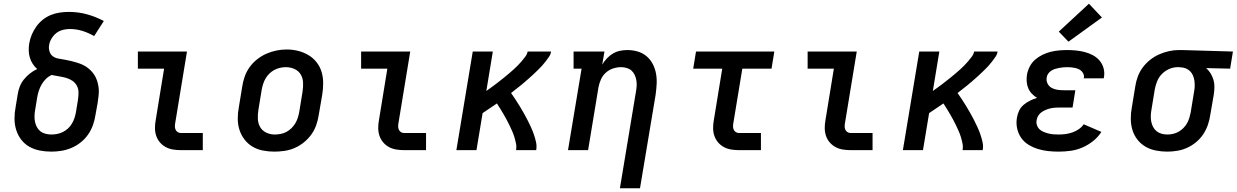

<svg xmlns="http://www.w3.org/2000/svg" viewBox="-20 -807 6647 1032"><path d="M256 8Q224 8 193.5 2Q163 -4 137.5 -18.5Q112 -33 94 -56.5Q76 -80 67 -109Q58 -138 58 -169.5Q58 -201 64 -232L75 -299Q78 -320 86 -341Q94 -362 108.5 -380Q123 -398 141.5 -412.5Q160 -427 180 -436Q166 -448 156 -463.5Q146 -479 140.5 -497Q135 -515 134.5 -534.5Q134 -554 137 -573Q141 -597 150.5 -620Q160 -643 175 -664Q190 -685 210 -701Q230 -717 253.5 -726.5Q277 -736 301.5 -739.5Q326 -743 350 -743Q401 -743 448 -730Q495 -717 538 -694L486 -613Q457 -630 424 -640.5Q391 -651 356 -651Q343 -651 330.5 -649Q318 -647 306 -642.5Q294 -638 283.5 -630Q273 -622 265 -611.5Q257 -601 251.5 -589.5Q246 -578 244 -565Q241 -548 246 -531Q251 -514 264 -504.5Q277 -495 294.5 -492Q312 -489 329 -486Q346 -483 362.5 -479Q379 -475 395 -470Q411 -465 426 -458Q441 -451 454 -440.5Q467 -430 477.5 -417.5Q488 -405 495 -390Q502 -375 506 -358.5Q510 -342 511 -325Q512 -308 509.5 -290Q507 -272 505 -255L493 -188Q489 -161 479.5 -134.5Q470 -108 453.5 -84Q437 -60 413.5 -41.5Q390 -23 364 -12Q338 -1 310.5 3.5Q283 8 256 8ZM256 -84Q271 -84 287 -87Q303 -90 318 -97.5Q333 -105 345.5 -116.5Q358 -128 366.5 -142.5Q375 -157 380 -172Q385 -187 388 -203L399 -270Q402 -290 402 -310Q402 -330 393 -346.5Q384 -363 368 -373.5Q352 -384 333.5 -389Q315 -394 295.5 -397Q276 -400 257 -404Q240 -396 226.5 -382.5Q213 -369 203.5 -352.5Q194 -336 188.5 -318.5Q183 -301 180 -284L169 -217Q166 -201 165.5 -184.5Q165 -168 168 -153Q171 -138 178 -124.5Q185 -111 197 -101.5Q209 -92 224.5 -88Q240 -84 256 -84Z M952 0Q930 0 909 -3.5Q888 -7 870 -17Q852 -27 839 -42.5Q826 -58 819.5 -77.5Q813 -97 813 -119Q813 -141 817 -162L862 -438H721V-530H985L922 -147Q920 -138 920 -128.5Q920 -119 923.5 -110.5Q927 -102 935 -97Q943 -92 952 -92H1070V0Z M1454 8Q1423 8 1392.5 2Q1362 -4 1337 -19Q1312 -34 1294 -57.5Q1276 -81 1267 -109.5Q1258 -138 1258 -169.5Q1258 -201 1264 -232L1282 -342Q1286 -369 1295.5 -396Q1305 -423 1322 -446.5Q1339 -470 1362.5 -488.5Q1386 -507 1412.5 -518.5Q1439 -530 1466 -535.5Q1493 -541 1521 -541Q1553 -541 1582.5 -533.5Q1612 -526 1637.5 -511Q1663 -496 1681.5 -472.5Q1700 -449 1708.5 -420.5Q1717 -392 1717 -360.5Q1717 -329 1712 -298L1693 -188Q1689 -161 1679.5 -134Q1670 -107 1653 -83.5Q1636 -60 1613 -41.5Q1590 -23 1563.5 -11.5Q1537 0 1509 4Q1481 8 1454 8ZM1456 -84Q1472 -84 1488 -87Q1504 -90 1518.5 -97.5Q1533 -105 1545.5 -117Q1558 -129 1566.5 -143Q1575 -157 1580 -172Q1585 -187 1588 -203L1606 -313Q1610 -338 1609 -362.5Q1608 -387 1596.5 -406.5Q1585 -426 1563 -436Q1541 -446 1517 -446Q1501 -446 1485.5 -442.5Q1470 -439 1455.5 -431.5Q1441 -424 1429 -412.5Q1417 -401 1408.5 -387Q1400 -373 1395 -357.5Q1390 -342 1387 -327L1369 -217Q1365 -193 1366 -168.5Q1367 -144 1378 -124.5Q1389 -105 1410.5 -94.5Q1432 -84 1456 -84Q1456 -84 1456 -84Q1456 -84 1456 -84Z M2152 0Q2130 0 2109 -3.5Q2088 -7 2070 -17Q2052 -27 2039 -42.5Q2026 -58 2019.5 -77.5Q2013 -97 2013 -119Q2013 -141 2017 -162L2062 -438H1921V-530H2185L2122 -147Q2120 -138 2120 -128.5Q2120 -119 2123.5 -110.5Q2127 -102 2135 -97Q2143 -92 2152 -92H2270V0Z M2433 0 2521 -530H2629L2594 -318Q2606 -327 2619 -336Q2632 -345 2644 -354.5Q2656 -364 2668.5 -373.5Q2681 -383 2693 -393Q2705 -403 2717 -413Q2729 -423 2740.5 -433.5Q2752 -444 2763 -455Q2774 -466 2784 -478Q2794 -490 2803.5 -502.5Q2813 -515 2816 -530H2942Q2940 -515 2931 -502Q2922 -489 2912.5 -476.5Q2903 -464 2892.5 -452.5Q2882 -441 2870.5 -430Q2859 -419 2847.5 -408Q2836 -397 2824.5 -387Q2813 -377 2801 -366.5Q2789 -356 2776.5 -346Q2764 -336 2751.5 -326.5Q2739 -317 2727 -307Q2739 -290 2750.5 -272.5Q2762 -255 2773 -237Q2784 -219 2794.5 -200.5Q2805 -182 2814.5 -163.5Q2824 -145 2833 -125.5Q2842 -106 2849 -86Q2856 -66 2861 -44Q2866 -22 2862 0H2754Q2757 -18 2753.5 -35.5Q2750 -53 2745 -69.5Q2740 -86 2733 -102Q2726 -118 2718.5 -133.5Q2711 -149 2703 -164Q2695 -179 2686.5 -193.5Q2678 -208 2669 -222.5Q2660 -237 2651 -251Q2632 -238 2612.5 -225Q2593 -212 2574 -199L2541 0Z M3312 205 3398 -313Q3401 -329 3402 -344.5Q3403 -360 3400.5 -375Q3398 -390 3391.5 -404Q3385 -418 3374.5 -427.5Q3364 -437 3349 -441.5Q3334 -446 3318 -446Q3297 -446 3275.5 -439Q3254 -432 3237 -417Q3220 -402 3210.5 -381Q3201 -360 3197 -339L3141 0H3033L3106 -438H3063V-530H3229L3217 -460Q3228 -478 3242.5 -493.5Q3257 -509 3275 -519.5Q3293 -530 3313 -534Q3333 -538 3352 -538Q3381 -538 3408 -530Q3435 -522 3455.5 -504.5Q3476 -487 3488.5 -463Q3501 -439 3506 -412Q3511 -385 3509.5 -356Q3508 -327 3504 -298L3420 205Z M3952 0Q3930 0 3909 -3.5Q3888 -7 3870 -17Q3852 -27 3839 -42.5Q3826 -58 3819.5 -77.5Q3813 -97 3813 -119Q3813 -141 3817 -162L3862 -438H3706L3721 -530H4142L4127 -438H3970L3922 -147Q3920 -138 3920 -128.5Q3920 -119 3923.5 -110.5Q3927 -102 3935 -97Q3943 -92 3952 -92H4070V0Z M4552 0Q4530 0 4509 -3.5Q4488 -7 4470 -17Q4452 -27 4439 -42.5Q4426 -58 4419.5 -77.5Q4413 -97 4413 -119Q4413 -141 4417 -162L4462 -438H4321V-530H4585L4522 -147Q4520 -138 4520 -128.5Q4520 -119 4523.5 -110.5Q4527 -102 4535 -97Q4543 -92 4552 -92H4670V0Z M4833 0 4921 -530H5029L4994 -318Q5006 -327 5019 -336Q5032 -345 5044 -354.5Q5056 -364 5068.5 -373.5Q5081 -383 5093 -393Q5105 -403 5117 -413Q5129 -423 5140.5 -433.5Q5152 -444 5163 -455Q5174 -466 5184 -478Q5194 -490 5203.5 -502.5Q5213 -515 5216 -530H5342Q5340 -515 5331 -502Q5322 -489 5312.5 -476.5Q5303 -464 5292.5 -452.5Q5282 -441 5270.5 -430Q5259 -419 5247.5 -408Q5236 -397 5224.5 -387Q5213 -377 5201 -366.5Q5189 -356 5176.5 -346Q5164 -336 5151.5 -326.5Q5139 -317 5127 -307Q5139 -290 5150.5 -272.5Q5162 -255 5173 -237Q5184 -219 5194.5 -200.5Q5205 -182 5214.5 -163.5Q5224 -145 5233 -125.5Q5242 -106 5249 -86Q5256 -66 5261 -44Q5266 -22 5262 0H5154Q5157 -18 5153.5 -35.5Q5150 -53 5145 -69.5Q5140 -86 5133 -102Q5126 -118 5118.5 -133.5Q5111 -149 5103 -164Q5095 -179 5086.5 -193.5Q5078 -208 5069 -222.5Q5060 -237 5051 -251Q5032 -238 5012.5 -225Q4993 -212 4974 -199L4941 0Z M5671 8Q5642 8 5613.5 5Q5585 2 5558 -6.5Q5531 -15 5507.5 -29.5Q5484 -44 5468.5 -66.5Q5453 -89 5447 -117Q5441 -145 5446 -174Q5449 -193 5457.5 -211.5Q5466 -230 5482 -243.5Q5498 -257 5516.5 -266Q5535 -275 5554 -281Q5539 -290 5526.5 -303Q5514 -316 5507 -332.5Q5500 -349 5498.5 -368Q5497 -387 5500 -406Q5504 -428 5515 -449.5Q5526 -471 5544 -486.5Q5562 -502 5583.5 -512.5Q5605 -523 5627.5 -528.5Q5650 -534 5672 -536Q5694 -538 5716 -538Q5741 -538 5765 -535.5Q5789 -533 5811.5 -527Q5834 -521 5854.5 -510Q5875 -499 5890 -481.5Q5905 -464 5911.5 -441Q5918 -418 5914 -394Q5914 -392 5913.5 -390Q5913 -388 5912 -386H5805Q5805 -387 5805.5 -387.5Q5806 -388 5806 -389Q5808 -399 5804 -408.5Q5800 -418 5793 -425Q5786 -432 5776.5 -436Q5767 -440 5757.5 -442Q5748 -444 5737.5 -445Q5727 -446 5716 -446Q5706 -446 5695 -445Q5684 -444 5673 -442Q5662 -440 5651 -436.5Q5640 -433 5630.5 -427Q5621 -421 5614 -411Q5607 -401 5606 -390Q5603 -373 5610.5 -358Q5618 -343 5632 -335Q5646 -327 5663 -324.5Q5680 -322 5697 -322H5760L5745 -229H5682Q5669 -229 5656 -228.5Q5643 -228 5630.5 -225.5Q5618 -223 5605 -218Q5592 -213 5580.5 -205.5Q5569 -198 5561.5 -186.5Q5554 -175 5552 -162Q5549 -148 5553.5 -134.5Q5558 -121 5567.5 -112Q5577 -103 5589.5 -98Q5602 -93 5615.5 -89.5Q5629 -86 5643 -85Q5657 -84 5671 -84Q5689 -84 5707.5 -86.5Q5726 -89 5743.5 -95Q5761 -101 5777.5 -112Q5794 -123 5805 -139L5900 -98Q5882 -70 5855 -48.5Q5828 -27 5797.5 -14Q5767 -1 5735 3.5Q5703 8 5671 8ZM5723 -583 5671 -637 5833 -787 5903 -713Z M6254 8Q6223 8 6192.5 2Q6162 -4 6136.5 -19Q6111 -34 6093 -57.5Q6075 -81 6066.5 -109.5Q6058 -138 6058 -169.5Q6058 -201 6064 -232L6082 -342Q6086 -369 6095.5 -395Q6105 -421 6122 -444Q6139 -467 6161.5 -485Q6184 -503 6210 -514.5Q6236 -526 6263 -532Q6290 -538 6316 -538Q6320 -538 6324.5 -538Q6329 -538 6333 -538L6607 -530L6592 -438L6463 -441Q6477 -429 6487 -412.5Q6497 -396 6502.5 -377.5Q6508 -359 6507.5 -338.5Q6507 -318 6504 -298L6485 -188Q6481 -161 6472 -135Q6463 -109 6447 -85Q6431 -61 6408.5 -42.5Q6386 -24 6360.5 -12.5Q6335 -1 6307.5 3.5Q6280 8 6254 8ZM6255 -84Q6270 -84 6285.5 -87.5Q6301 -91 6315 -99Q6329 -107 6340.5 -118.5Q6352 -130 6360 -144Q6368 -158 6372.5 -173Q6377 -188 6380 -203L6398 -313Q6401 -328 6401.5 -343.5Q6402 -359 6400 -373Q6398 -387 6392.5 -400.5Q6387 -414 6377 -424Q6367 -434 6353.5 -439.5Q6340 -445 6325 -445L6318 -446Q6316 -446 6314 -446Q6312 -446 6310 -446Q6287 -446 6265 -436.5Q6243 -427 6226 -410Q6209 -393 6200 -371Q6191 -349 6187 -327L6169 -217Q6166 -201 6165.5 -184.5Q6165 -168 6168 -153Q6171 -138 6178 -124.5Q6185 -111 6197 -101.5Q6209 -92 6224 -88Q6239 -84 6255 -84Z"/></svg>

Font: Iosevka Curly Slab SmBdEx
Style: Italic
Weight: 600
Width: 7
Italic angle: -9°
Monospace: yes
Designer: Belleve Invis
Foundry: Belleve Invis
Version: Version 11.1.0; ttfautohint (v1.8.3)